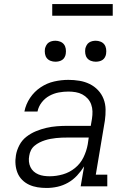

<svg xmlns="http://www.w3.org/2000/svg" viewBox="-20 -924 640 952"><path d="M211 8Q188 8 166 4.5Q144 1 124.5 -8Q105 -17 90 -32Q75 -47 67 -66.5Q59 -86 57 -108.5Q55 -131 59 -154Q63 -179 76 -204Q89 -229 111 -246Q133 -263 158.5 -273.5Q184 -284 210 -290Q236 -296 262 -298Q288 -300 314 -300H430L436 -335Q439 -354 438.5 -372Q438 -390 432 -406.5Q426 -423 414.5 -435.5Q403 -448 388 -456Q373 -464 355 -467Q337 -470 319 -470Q295 -470 271 -465.5Q247 -461 225 -449Q203 -437 187 -416.5Q171 -396 166 -371H101Q108 -407 129 -438.5Q150 -470 181.5 -491Q213 -512 248.5 -520Q284 -528 319 -528Q347 -528 374 -523.5Q401 -519 424.5 -507.5Q448 -496 466 -477Q484 -458 493.5 -433.5Q503 -409 503.5 -381.5Q504 -354 500 -326L455 -58H512V0H380L397 -99Q382 -75 362 -53.5Q342 -32 317 -18Q292 -4 265 2Q238 8 211 8ZM226 -50Q259 -50 292 -59.5Q325 -69 352 -91Q379 -113 394 -144Q409 -175 415 -208L420 -242H314Q300 -242 286 -241.5Q272 -241 258.5 -239.5Q245 -238 231 -235.5Q217 -233 203 -228.5Q189 -224 176 -217.5Q163 -211 151.5 -201.5Q140 -192 133.5 -179Q127 -166 125 -152Q122 -137 123.5 -122.5Q125 -108 131 -95.5Q137 -83 147 -74Q157 -65 170 -59.5Q183 -54 197.5 -52Q212 -50 226 -50ZM455 -618Q442 -618 430.5 -622.5Q419 -627 412 -636Q405 -645 403 -657.5Q401 -670 403 -683Q405 -691 409.5 -699.5Q414 -708 421.5 -713Q429 -718 437.5 -720Q446 -722 455 -722Q467 -722 478.5 -717.5Q490 -713 497 -704Q504 -695 506 -682.5Q508 -670 506 -657Q505 -649 500.5 -640.5Q496 -632 488.5 -627Q481 -622 472 -620Q463 -618 455 -618ZM255 -618Q242 -618 230.5 -622.5Q219 -627 212 -636Q205 -645 203 -657.5Q201 -670 203 -683Q205 -691 209.5 -699.5Q214 -708 221.5 -713Q229 -718 237.5 -720Q246 -722 255 -722Q267 -722 278.5 -717.5Q290 -713 297 -704Q304 -695 306 -682.5Q308 -670 306 -657Q305 -649 300.5 -640.5Q296 -632 288.5 -627Q281 -622 272 -620Q263 -618 255 -618ZM239 -846V-904H539V-846Z"/></svg>

Font: Iosevka Etoile Light Oblique
Style: Regular
Weight: 300
Italic angle: -9°
Designer: Belleve Invis
Foundry: Belleve Invis
Version: Version 15.5.2; ttfautohint (v1.8.4)